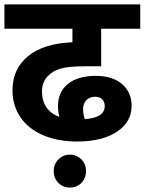

<svg xmlns="http://www.w3.org/2000/svg" viewBox="-20 -642 656 871"><path d="M439 -511.7H616.2V-622.1H0V-511.7H308.6V-450.2C222.2 -446.8 155.3 -426.3 107.9 -387.7C60.5 -349.1 36.6 -297.4 36.6 -233.4C36.6 -187 48.3 -146.5 72.3 -110.8C119.6 -40 213.4 0 329.1 0C405.3 0 465.8 -14.6 510.3 -44.4C554.7 -73.7 577.1 -112.8 577.1 -162.1C577.1 -202.1 563 -234.9 534.2 -260.3C505.4 -285.2 465.8 -297.9 415 -297.9C305.2 -297.9 243.2 -245.6 243.2 -162.1C243.2 -144 245.1 -127.4 249 -111.8C196.8 -130.9 170.4 -171.9 170.4 -227.1C170.4 -253.4 178.2 -275.4 193.8 -293.5C209.5 -311 229.5 -323.2 254.4 -330.6C278.8 -337.9 316.4 -341.3 367.7 -341.3H439ZM364.7 -101.6C359.4 -117.2 356.9 -132.3 356.9 -147C356.9 -179.7 377.9 -203.1 411.6 -203.1C438.5 -203.1 455.1 -186.5 455.1 -161.1C455.1 -125.5 424.8 -105.5 364.7 -101.6ZM296.9 59.6C276.4 59.6 259.3 66.9 245.1 81.1C231 95.2 223.6 112.8 223.6 134.3C223.6 155.8 231 173.8 245.1 188C259.3 202.1 276.4 209 296.9 209C317.4 209 335 202.1 349.1 188C363.3 173.8 370.1 155.8 370.1 134.3C370.1 112.8 363.3 95.2 349.1 81.1C335 66.9 317.4 59.6 296.9 59.6Z"/></svg>

Font: Noto Reveo Sans
Style: Bold
Weight: 700
Designer: Monotype Design team
Foundry: Monotype Imaging Inc.
Version: Version 1.04